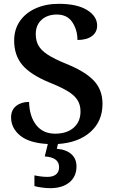

<svg xmlns="http://www.w3.org/2000/svg" viewBox="-20 -744 606 1004"><path d="M283 9 277 34Q326 38 353 62Q380 86 380 126Q380 179 343 209.5Q306 240 242 240Q225 240 201 237Q177 234 160 229V173Q198 181 228 181Q257 181 273 168Q289 155 289 130Q289 79 214 74L230 9Q133 4 85.5 -35Q38 -74 38 -130Q38 -169 64.5 -190Q91 -211 132 -211Q134 -135 169.5 -90Q205 -45 268 -45Q330 -45 365.5 -76.5Q401 -108 401 -161Q401 -196 385 -221Q369 -246 334.5 -267Q300 -288 240 -312Q140 -353 97 -404Q54 -455 54 -532Q54 -590 84 -633.5Q114 -677 167 -700.5Q220 -724 287 -724Q383 -724 435.5 -691.5Q488 -659 488 -610Q488 -576 461 -555.5Q434 -535 385 -535Q385 -587 358.5 -627.5Q332 -668 277 -668Q228 -668 197.5 -640.5Q167 -613 167 -566Q167 -531 181 -506Q195 -481 229 -458.5Q263 -436 327 -410Q426 -370 471 -322Q516 -274 516 -201Q516 -110 453 -54Q390 2 283 9Z"/></svg>

Font: Noto Serif SemiBold
Style: Regular
Weight: 600
Designer: Monotype Design Team
Foundry: Monotype Imaging Inc.
Version: Version 1.001